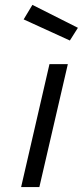

<svg xmlns="http://www.w3.org/2000/svg" viewBox="-20 -761 337 781"><path d="M111.8 -741.2 296.9 -647.9 264.2 -596.2 76.2 -682.1ZM65.9 0 181.2 -500H255.9L140.1 0Z"/></svg>

Font: TitilliumWeb-Italic
Style: Italic
Weight: 400
Italic angle: -13°
Version: Version 1.001;PS 57.000;hotconv 1.0.70;makeotf.lib2.5.55311